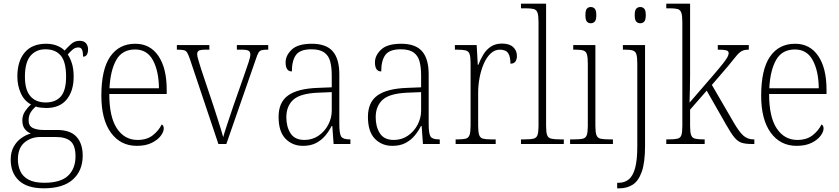

<svg xmlns="http://www.w3.org/2000/svg" viewBox="-20 -780 4546 1040"><path d="M217 240Q128 240 83 198.5Q38 157 38 85Q38 43 54.5 14Q71 -15 96 -32.5Q121 -50 147 -57Q128 -64 114.5 -81Q101 -98 101 -128Q101 -156 116.5 -178.5Q132 -201 148 -214Q111 -234 92.5 -275.5Q74 -317 74 -365Q74 -449 114 -496Q154 -543 230 -543Q263 -543 289 -532.5Q315 -522 330 -506Q344 -522 364 -540.5Q384 -559 411 -559Q435 -559 446 -545.5Q457 -532 457 -513Q457 -495 450.5 -484Q444 -473 430 -473Q430 -498 424.5 -510.5Q419 -523 405 -523Q388 -523 375.5 -513Q363 -503 347 -485Q360 -466 369.5 -436.5Q379 -407 379 -364Q379 -288 341.5 -241.5Q304 -195 230 -195Q219 -195 200.5 -197Q182 -199 174 -203Q158 -190 146.5 -172Q135 -154 135 -128Q135 -98 157.5 -87Q180 -76 216 -76H289Q361 -76 394.5 -39Q428 -2 428 63Q428 144 375 192Q322 240 217 240ZM227 -225Q281 -225 309.5 -257.5Q338 -290 338 -365Q338 -444 309.5 -478.5Q281 -513 226 -513Q175 -513 145 -477.5Q115 -442 115 -364Q115 -293 144.5 -259Q174 -225 227 -225ZM220 210Q309 210 349 171.5Q389 133 389 67Q389 9 363 -14.5Q337 -38 281 -38H199Q148 -38 112.5 -8Q77 22 77 84Q77 118 90 147Q103 176 134.5 193Q166 210 220 210Z M721 10Q633 10 581 -61Q529 -132 529 -262Q529 -404 577 -473.5Q625 -543 713 -543Q793 -543 838 -477Q883 -411 883 -294V-271H572Q572 -146 613.5 -84Q655 -22 725 -22Q776 -22 808 -47.5Q840 -73 856 -106Q867 -100 867 -84Q867 -66 850.5 -44Q834 -22 801.5 -6Q769 10 721 10ZM841 -302Q840 -395 808.5 -453.5Q777 -512 712 -512Q642 -512 610 -455.5Q578 -399 573 -302Z M1008 -462Q1000 -485 993.5 -495.5Q987 -506 974.5 -508.5Q962 -511 938 -511V-536H1114V-511H1095Q1066 -511 1057 -505.5Q1048 -500 1048 -486Q1048 -475 1055.5 -451.5Q1063 -428 1069 -407L1136 -207Q1145 -179 1155.5 -146.5Q1166 -114 1175 -85Q1184 -56 1189 -37Q1194 -56 1208.5 -100Q1223 -144 1245 -209L1302 -371Q1318 -417 1327 -444Q1336 -471 1336 -485Q1336 -499 1326.5 -505Q1317 -511 1287 -511H1263V-536H1433V-511H1429Q1408 -511 1397 -508Q1386 -505 1379.5 -493.5Q1373 -482 1365 -457L1206 0H1163Z M1621 10Q1564 10 1526.5 -28.5Q1489 -67 1489 -147Q1489 -226 1540.5 -263Q1592 -300 1701 -304L1777 -307V-371Q1777 -416 1768.5 -447.5Q1760 -479 1736 -496Q1712 -513 1667 -513Q1605 -513 1583 -482Q1561 -451 1561 -393Q1527 -393 1527 -442Q1527 -480 1560.5 -511.5Q1594 -543 1669 -543Q1747 -543 1782.5 -502Q1818 -461 1818 -377V-109Q1818 -56 1828 -40.5Q1838 -25 1874 -25H1878V0H1787L1780 -97H1776Q1763 -71 1743 -46.5Q1723 -22 1693.5 -6Q1664 10 1621 10ZM1629 -22Q1672 -22 1705.5 -45Q1739 -68 1758 -104.5Q1777 -141 1777 -181V-281L1704 -278Q1606 -274 1568.5 -239.5Q1531 -205 1531 -145Q1531 -93 1554 -57.5Q1577 -22 1629 -22Z M2105 10Q2048 10 2010.5 -28.5Q1973 -67 1973 -147Q1973 -226 2024.5 -263Q2076 -300 2185 -304L2261 -307V-371Q2261 -416 2252.5 -447.5Q2244 -479 2220 -496Q2196 -513 2151 -513Q2089 -513 2067 -482Q2045 -451 2045 -393Q2011 -393 2011 -442Q2011 -480 2044.5 -511.5Q2078 -543 2153 -543Q2231 -543 2266.5 -502Q2302 -461 2302 -377V-109Q2302 -56 2312 -40.5Q2322 -25 2358 -25H2362V0H2271L2264 -97H2260Q2247 -71 2227 -46.5Q2207 -22 2177.5 -6Q2148 10 2105 10ZM2113 -22Q2156 -22 2189.5 -45Q2223 -68 2242 -104.5Q2261 -141 2261 -181V-281L2188 -278Q2090 -274 2052.5 -239.5Q2015 -205 2015 -145Q2015 -93 2038 -57.5Q2061 -22 2113 -22Z M2448 0V-25H2460Q2488 -25 2503 -29Q2518 -33 2523.5 -49Q2529 -65 2529 -101V-438Q2529 -472 2523.5 -487.5Q2518 -503 2502 -507Q2486 -511 2454 -511H2444V-536H2562L2568 -429H2571Q2582 -457 2597.5 -483.5Q2613 -510 2638 -527Q2663 -544 2699 -544Q2739 -544 2759.5 -525Q2780 -506 2780 -477Q2780 -459 2772 -447Q2764 -435 2745 -435Q2745 -473 2732.5 -492Q2720 -511 2687 -511Q2660 -511 2638 -490.5Q2616 -470 2601 -436Q2586 -402 2578 -360.5Q2570 -319 2570 -278V-100Q2570 -65 2575.5 -49Q2581 -33 2596 -29Q2611 -25 2639 -25H2665V0Z M2802 0V-25H2820Q2854 -25 2870 -29Q2886 -33 2891.5 -48.5Q2897 -64 2897 -98V-660Q2897 -695 2891.5 -711Q2886 -727 2871 -731Q2856 -735 2828 -735H2802V-760H2938V-98Q2938 -64 2943.5 -48.5Q2949 -33 2965.5 -29Q2982 -25 3015 -25H3034V0Z M3180 -654Q3167 -654 3159 -663Q3151 -672 3151 -698Q3151 -724 3159 -733Q3167 -742 3180 -742Q3193 -742 3201.5 -733Q3210 -724 3210 -698Q3210 -672 3201.5 -663Q3193 -654 3180 -654ZM3068 0V-25H3090Q3122 -25 3137.5 -29Q3153 -33 3158.5 -48.5Q3164 -64 3164 -98V-435Q3164 -470 3159 -486Q3154 -502 3139.5 -506.5Q3125 -511 3097 -511H3085V-536H3205V-99Q3205 -65 3210.5 -49Q3216 -33 3231.5 -29Q3247 -25 3279 -25H3300V0Z M3448 -654Q3435 -654 3426.5 -663Q3418 -672 3418 -698Q3418 -724 3426.5 -733Q3435 -742 3448 -742Q3461 -742 3469.5 -733Q3478 -724 3478 -698Q3478 -672 3469.5 -663Q3461 -654 3448 -654ZM3323 240V210H3331Q3363 210 3385.5 192Q3408 174 3420 131Q3432 88 3432 12V-436Q3432 -470 3427 -486Q3422 -502 3407.5 -506.5Q3393 -511 3367 -511H3354V-536H3474V11Q3474 101 3456 151Q3438 201 3407 220.5Q3376 240 3336 240Z M3589 0V-25H3603Q3634 -25 3650 -29Q3666 -33 3671 -48.5Q3676 -64 3676 -99V-660Q3676 -695 3670.5 -711Q3665 -727 3650.5 -731Q3636 -735 3608 -735H3589V-760H3718V-374Q3718 -341 3717 -298Q3716 -255 3715 -224L3843 -372Q3879 -414 3897 -437Q3915 -460 3921 -472Q3927 -484 3927 -492Q3927 -504 3913.5 -507.5Q3900 -511 3868 -511V-536H4036V-511Q4012 -511 3998 -503.5Q3984 -496 3968 -476.5Q3952 -457 3922 -420L3836 -320L3954 -117Q3984 -65 4007 -45Q4030 -25 4061 -25H4066V0H4054Q4019 0 3998 -6.5Q3977 -13 3958.5 -35Q3940 -57 3913 -105L3808 -289L3718 -186V-98Q3718 -64 3723.5 -48.5Q3729 -33 3744.5 -29Q3760 -25 3790 -25H3797V0Z M4295 10Q4207 10 4155 -61Q4103 -132 4103 -262Q4103 -404 4151 -473.5Q4199 -543 4287 -543Q4367 -543 4412 -477Q4457 -411 4457 -294V-271H4146Q4146 -146 4187.5 -84Q4229 -22 4299 -22Q4350 -22 4382 -47.5Q4414 -73 4430 -106Q4441 -100 4441 -84Q4441 -66 4424.5 -44Q4408 -22 4375.5 -6Q4343 10 4295 10ZM4415 -302Q4414 -395 4382.5 -453.5Q4351 -512 4286 -512Q4216 -512 4184 -455.5Q4152 -399 4147 -302Z"/></svg>

Font: Noto Serif Tamil SemiCondensed ExtraLight
Style: Italic
Weight: 200
Width: 4
Italic angle: -12°
Designer: Indian Type Foundry, Tom Grace, and the Monotype Design Team
Foundry: Monotype Imaging Inc.
Version: Version 2.003; ttfautohint (v1.8.4.7-5d5b)